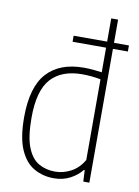

<svg xmlns="http://www.w3.org/2000/svg" viewBox="-90 -868 677 937"><g transform="rotate(10 248.0 -399.5)"><path d="M242.5 9Q189 9 145 -15.8Q101 -40.5 75 -99Q49 -157.5 49 -259Q49 -409.5 112.2 -478.8Q175.5 -548 294 -548Q316 -548 339.8 -546Q363.5 -544 384 -541V-663H218V-693H384V-808H418V-693H492V-663H418V0H388L385 -56.5H381Q359.5 -29 323.8 -10Q288 9 242.5 9ZM243.5 -24Q283.5 -24 321.8 -44.2Q360 -64.5 384 -106.5V-506Q366 -510 340.8 -512.5Q315.5 -515 292.5 -515Q191 -515 138 -456.8Q85 -398.5 85 -263Q85 -168 105.8 -116.2Q126.5 -64.5 162.5 -44.2Q198.5 -24 243.5 -24Z"/></g></svg>

Font: Encode Sans SmCnd Th
Style: Regular
Weight: 100
Width: 4
Designer: Multiple Designers
Foundry: Impallari Type
Version: Version 3.002; ttfautohint (v1.8.3) -l 8 -r 50 -G 200 -x 14 